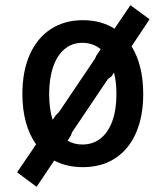

<svg xmlns="http://www.w3.org/2000/svg" viewBox="-20 -638 640 742"><path d="M558 -563.5 488.5 -459Q533.5 -386 533.5 -274.5Q533.5 -188.5 505.8 -124.8Q478 -61 425.5 -26.5Q373 8 300 8Q238 8 189.5 -17.5L121.5 84L46 28L119.5 -80Q93.5 -116.5 80 -165.8Q66.5 -215 66.5 -274.5Q66.5 -362.5 95 -426.8Q123.5 -491 176.2 -525.5Q229 -560 300.5 -560Q370.5 -560 422.5 -527L484 -618ZM430 -274.5Q430 -321.5 420.5 -357.5L411 -343L397 -332.5L258 -126L254 -114L241 -94.5Q266 -79.5 298 -79.5Q339 -79.5 368.8 -103Q398.5 -126.5 414.2 -170.5Q430 -214.5 430 -274.5ZM183.5 -175 196 -193 208 -205 347.5 -412 352 -422.5 369 -448Q339 -472.5 298 -472.5Q258.5 -472.5 229.8 -448.5Q201 -424.5 185.5 -379.8Q170 -335 170 -274.5Q170 -217 183.5 -175Z"/></svg>

Font: JuliaMono Medium
Style: Regular
Weight: 500
Monospace: yes
Designer: cormullion
Foundry: corm
Version: Version 0.054; ttfautohint (v1.8.4)